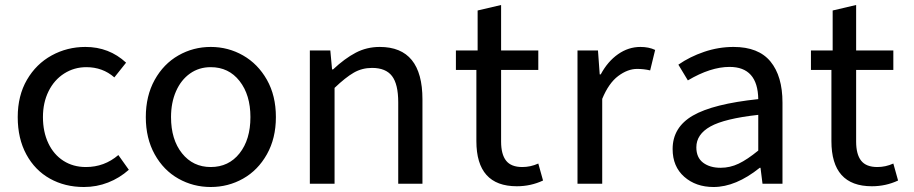

<svg xmlns="http://www.w3.org/2000/svg" viewBox="-20 -736 3662 769"><path d="M51 -267Q51 -353 88 -416.5Q125 -480 187 -514Q249 -548 322 -548Q417 -548 485 -485L438 -426Q391 -467 326 -467Q277 -467 237 -441.5Q197 -416 174.5 -370.5Q152 -325 152 -267Q152 -208 173.5 -162.5Q195 -117 234 -92Q273 -67 324 -67Q398 -67 454 -115L496 -56Q459 -23 413 -5Q367 13 316 13Q240 13 180 -20.5Q120 -54 85.5 -117.5Q51 -181 51 -267Z M564 -267Q564 -352 599.5 -416Q635 -480 694.5 -514Q754 -548 824 -548Q894 -548 953.5 -514Q1013 -480 1049 -416.5Q1085 -353 1085 -267Q1085 -182 1049 -118Q1013 -54 953.5 -20.5Q894 13 824 13Q754 13 694.5 -20.5Q635 -54 599.5 -118Q564 -182 564 -267ZM983 -267Q983 -356 939.5 -411.5Q896 -467 824 -467Q777 -467 741 -441.5Q705 -416 685 -370.5Q665 -325 665 -267Q665 -177 709 -122Q753 -67 824 -67Q896 -67 939.5 -122Q983 -177 983 -267Z M1221 -534H1303L1310 -458H1314Q1361 -502 1405 -525Q1449 -548 1501 -548Q1672 -548 1672 -338V0H1575V-326Q1575 -399 1550 -431.5Q1525 -464 1470 -464Q1430 -464 1397 -445Q1364 -426 1320 -384V0H1221Z M1888 -171V-456H1806V-534H1893V-694L1987 -716V-534H2136V-456H1987V-169Q1987 -118 2007 -92.5Q2027 -67 2072 -67Q2105 -67 2136 -81L2155 -13Q2106 10 2050 10Q1888 10 1888 -171Z M2293 -534H2375L2382 -438H2386Q2414 -490 2455.5 -519Q2497 -548 2545 -548Q2579 -548 2604 -536L2584 -454Q2559 -460 2532 -460Q2494 -460 2456 -431.5Q2418 -403 2392 -340V0H2293Z M2674 -139Q2674 -226 2755 -273Q2836 -320 3017 -339Q3015 -468 2902 -468Q2826 -468 2735 -414L2697 -477Q2743 -509 2800.5 -528.5Q2858 -548 2918 -548Q3018 -548 3066 -489.5Q3114 -431 3114 -325V0H3034L3026 -64H3023Q2927 13 2838 13Q2767 13 2720.5 -28Q2674 -69 2674 -139ZM3017 -133V-276Q2882 -261 2825.5 -229.5Q2769 -198 2769 -146Q2769 -105 2796 -84.5Q2823 -64 2866 -64Q2904 -64 2938.5 -80.5Q2973 -97 3017 -133Z M3310 -171V-456H3228V-534H3315V-694L3409 -716V-534H3558V-456H3409V-169Q3409 -118 3429 -92.5Q3449 -67 3494 -67Q3527 -67 3558 -81L3577 -13Q3528 10 3472 10Q3310 10 3310 -171Z"/></svg>

Font: Nebula Sans Medium
Style: Regular
Weight: 500
Designer: Paul D. Hunt for Adobe (as Source Sans)
Foundry: Nebula Entertainment & Broadcasting LLC
Version: Version 1.010